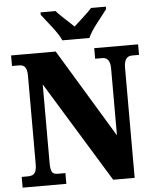

<svg xmlns="http://www.w3.org/2000/svg" viewBox="-61 -982 834 1033"><g transform="rotate(-5 356.0 -465.5)"><path d="M301 -771H447C465 -816 523 -880 550 -918V-931H470C451 -908 400 -865 373 -839C347 -865 297 -908 278 -931H197V-918C225 -880 282 -816 301 -771ZM19 0H255V-58H217C187 -58 175 -65 175 -120V-544L508 0H624V-594C624 -641 641 -657 668 -657H705V-714H468V-657H507C530 -657 549 -643 549 -598V-236L260 -714H19V-657H56C79 -657 100 -650 100 -598V-120C100 -65 80 -58 48 -58H19Z"/></g></svg>

Font: Noto Serif Georgian Condensed Black
Style: Regular
Weight: 900
Width: 3
Designer: Monotype Design Team, Akaki Razmadze
Foundry: Google LLC
Version: Version 2.003